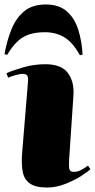

<svg xmlns="http://www.w3.org/2000/svg" viewBox="-26 -824 424 858"><path d="M99 -457Q101 -475 96.5 -484.5Q92 -494 75 -494Q66 -494 48 -489.5Q30 -485 10 -477L3 -497Q30 -509 77.5 -523Q125 -537 177 -537Q249 -537 278 -497Q307 -457 302 -395L283 -112Q281 -81 284 -68.5Q287 -56 304 -56Q321 -56 337.5 -65Q354 -74 367 -84L378 -68Q367 -57 336.5 -37.5Q306 -18 265.5 -2Q225 14 184 14Q133 14 107.5 -4Q82 -22 75.5 -56.5Q69 -91 73 -142ZM179 -804Q238 -804 273 -773Q308 -742 324 -690.5Q340 -639 343 -580L331 -577Q300 -634 262 -657Q224 -680 175 -680Q115 -680 77.5 -658Q40 -636 6 -579L-6 -582Q5 -643 25.5 -693.5Q46 -744 82.5 -774Q119 -804 179 -804Z"/></svg>

Font: Literata 72pt Black
Style: Italic
Weight: 900
Italic angle: -2°
Designer: Latin by Veronika Burian and Jose Scaglione. Greek by Irene Vlachou. Cyrillic by Vera Evstafieva
Foundry: TypeTogether
Version: Version 3.002